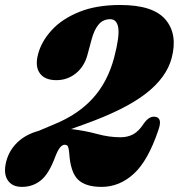

<svg xmlns="http://www.w3.org/2000/svg" viewBox="-28 -735 717 770"><path d="M-3 -87.5Q8.5 -132 41.8 -164Q75 -196 126.5 -210L190.5 -237Q285 -275.5 344.5 -341Q404 -406.5 430 -505Q452 -589.5 446.2 -623.8Q440.5 -658 414 -658Q385.5 -658 367.5 -636.8Q349.5 -615.5 339 -575.5L323 -516Q310.5 -468.5 276.5 -441Q242.5 -413.5 198 -413.5Q151.5 -413.5 131.5 -441.5Q111.5 -469.5 125 -519Q138.5 -569.5 179.5 -614.2Q220.5 -659 289.2 -687Q358 -715 454 -715Q586.5 -715 636 -656.2Q685.5 -597.5 660.5 -502.5Q640 -424 556.2 -359.2Q472.5 -294.5 308.5 -236L257 -217.5Q312.5 -211 361 -197.8Q409.5 -184.5 455 -184.5Q484.5 -184.5 506.8 -196.8Q529 -209 549 -240Q569.5 -268.5 591 -267Q606.5 -266.5 611.8 -254.2Q617 -242 607.5 -214.5Q566 -90.5 508.5 -38Q451 14.5 379.5 14.5Q315 14.5 284.8 -14.8Q254.5 -44 249.5 -122Q248 -139.5 244.8 -147Q241.5 -154.5 231.5 -154.5Q222 -154.5 213 -143.8Q204 -133 194 -107.5Q168.5 -38 136 -11.8Q103.5 14.5 60 14.5Q20 14.5 2.5 -13Q-15 -40.5 -3 -87.5Z"/></svg>

Font: Fraunces 72pt Soft Black
Style: Italic
Weight: 900
Italic angle: -16°
Version: Version 1.000;[b76b70a41]